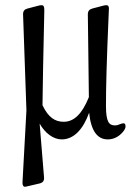

<svg xmlns="http://www.w3.org/2000/svg" viewBox="-20 -537 516 741"><path d="M82 -111 67 163C66 173 68 179 71 182C75 185 79 184 90 181L133 171C145 168 151 161 150 148L133 -60C154 -23 186 1 218 1C265 1 301 -38 324 -102C331 -33 355 1 396 1C423 1 445 -14 459 -34C465 -43 466 -50 463 -57C461 -63 453 -62 441 -57C435 -54 430 -53 424 -53C401 -53 389 -66 389 -128C389 -200 391 -288 400 -496C401 -507 400 -512 397 -515C395 -517 388 -518 378 -515L336 -504C325 -501 319 -494 319 -482L323 -162C296 -95 264 -67 226 -67C194 -67 167 -82 144 -131C145 -221 147 -312 151 -496C151 -507 150 -512 147 -515C145 -517 138 -518 128 -515L86 -504C75 -501 69 -495 69 -482Z"/></svg>

Font: 寒蝉锦书宋 CompactLight
Style: Bold
Weight: 400
Width: 4
Designer: 寒蝉锦书宋{Warren} 思源宋体{Ryoko NISHIZUKA 西塚涼子 (kana & ideographs); Frank Grießhammer (Latin, Greek & Cyrillic); Wenlong ZHANG 
Foundry: Adobe & ChillType
Version: Version 2.000;Glyphs 3.1.1 (3135)